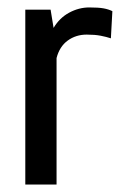

<svg xmlns="http://www.w3.org/2000/svg" viewBox="-20 -496 331 516"><path d="M48 0V-470H116L124 -421Q140 -448 166 -462Q192 -476 220 -476Q245 -476 258.5 -473.5Q272 -471 282 -466L278 -393Q266 -397 250.5 -400Q235 -403 213 -403Q184 -403 162 -387Q140 -371 132 -340V0Z"/></svg>

Font: Smooch Sans Thin SemiBold
Style: Regular
Weight: 600
Version: Version 1.010